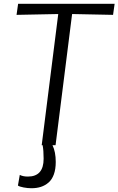

<svg xmlns="http://www.w3.org/2000/svg" viewBox="-20 -767 625 1014"><path d="M200.2 0 287.6 -692.9 67.4 -688.5 75.7 -747.1H585.4L577.1 -688.5L360.8 -692.9L273.4 0H257.3Q274.4 35.2 274.4 88.4Q274.4 126.5 264.4 154.1Q254.4 181.6 236.1 197.3Q217.8 212.9 195.6 220Q173.3 227.1 146 227.1Q126 227.1 104.2 222.9Q82.5 218.8 74.7 212.9L84.5 156.7Q101.1 165.5 127.4 165.5Q210.4 165.5 210.4 71.3Q210.4 26.9 205.1 0Z"/></svg>

Font: HaufeMerriweatherSansLt
Style: Italic
Weight: 300
Designer: Eben Sorkin ( eben@eyebytes.com )
Foundry: Eben Sorkin
Version: Version 1.56